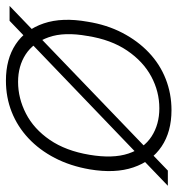

<svg xmlns="http://www.w3.org/2000/svg" viewBox="-6 -576 585 632"><g transform="rotate(-90 286.0 -260.5)"><path d="M-10 0 533 -521H582L40 0ZM239 12Q168 12 119.5 -20.5Q71 -53 50.5 -113.5Q30 -174 44 -257Q55 -321 81.5 -372Q108 -423 146.5 -459Q185 -495 233 -514Q281 -533 336 -533Q407 -533 455.5 -501Q504 -469 524.5 -408.5Q545 -348 530 -264Q520 -201 493.5 -150Q467 -99 428.5 -62.5Q390 -26 341.5 -7Q293 12 239 12ZM245 -28Q300 -28 349.5 -54.5Q399 -81 435 -134Q471 -187 483 -264Q497 -341 479 -392Q461 -443 422.5 -468Q384 -493 332 -493Q278 -493 227.5 -467Q177 -441 141 -388.5Q105 -336 92 -258Q79 -181 96 -130Q113 -79 152.5 -53.5Q192 -28 245 -28Z"/></g></svg>

Font: DM Sans 10pt ExtraLight
Style: Italic
Weight: 250
Italic angle: -10°
Version: Version 4.004;gftools[0.9.30]